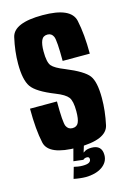

<svg xmlns="http://www.w3.org/2000/svg" viewBox="-126 -742 646 960"><g transform="rotate(-15 197.0 -262.0)"><path d="M195.5 157Q218.5 157 240.2 151.5Q262 146 278.5 135Q295 124 304 108.8Q313 93.5 313 74.5Q313 48.5 299.5 35.5Q286 22.5 260 22.5Q238.5 22.5 225.2 29.8Q212 37 204.5 46L205 70.5Q209 66.5 214 64.8Q219 63 224 63Q231 63 234.2 65.8Q237.5 68.5 237.5 75.5Q237.5 86 227.8 92Q218 98 194.5 98Q182 98 169.8 96Q157.5 94 149.5 92L133 150Q147 153 164.2 155Q181.5 157 195.5 157ZM205 70.5 227 -1H172.5L155 64.5ZM194.5 3.5Q344 3.5 359.2 -67.2Q374.5 -138 374.5 -204Q374.5 -288.5 350 -321.2Q325.5 -354 234 -391.5Q184 -411 168.5 -429.5Q153 -448 153 -504.5Q153 -541.5 161.8 -561.2Q170.5 -581 193.5 -581Q215 -581 224 -560.5Q233 -540 233 -434H373.5Q373.5 -534 357.8 -607.5Q342 -681 194.5 -681Q45.5 -681 29.8 -611.5Q14 -542 14 -477Q14 -394.5 38.8 -358Q63.5 -321.5 157 -284.5Q204 -266 219 -246.2Q234 -226.5 234 -174Q234 -133 225.2 -114.8Q216.5 -96.5 194 -96.5Q172 -96.5 162.5 -116.5Q153 -136.5 153 -245.5H13.5Q13.5 -136 29 -66.2Q44.5 3.5 194.5 3.5Z"/></g></svg>

Font: Anybody ExtraCondensed
Style: Bold
Weight: 700
Width: 2
Version: Version 1.113;gftools[0.9.25]